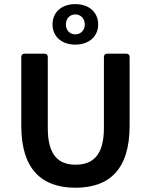

<svg xmlns="http://www.w3.org/2000/svg" viewBox="-20 -880 716 912"><path d="M229.5 -763.7C229.5 -706.1 273.4 -668 337.9 -668C401.4 -668 446.3 -706.1 446.3 -763.7C446.3 -823.2 401.4 -860.4 337.9 -860.4C273.4 -860.4 229.5 -823.2 229.5 -763.7ZM382.8 -763.7C382.8 -735.4 362.3 -716.8 337.9 -716.8C312.5 -716.8 293 -735.4 293 -763.7C293 -793 312.5 -811.5 337.9 -811.5C362.3 -811.5 382.8 -793 382.8 -763.7ZM81.1 -282.2C81.1 -75.2 178.7 11.7 338.9 11.7C499 11.7 595.7 -75.2 595.7 -282.2V-609.4C595.7 -619.1 589.8 -625 580.1 -625H489.3C479.5 -625 473.6 -619.1 473.6 -609.4V-271.5C473.6 -141.6 419.9 -97.7 338.9 -97.7C258.8 -97.7 207 -141.6 207 -271.5V-609.4C207 -619.1 201.2 -625 191.4 -625H96.7C86.9 -625 81.1 -619.1 81.1 -609.4Z"/></svg>

Font: Ed Sans Neue SemiBold
Style: Regular
Weight: 600
Designer: Stephen Hutchings
Version: Version 1.004;PS 001.004;hotconv 1.0.88;makeotf.lib2.5.64775